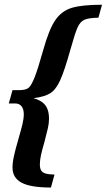

<svg xmlns="http://www.w3.org/2000/svg" viewBox="-20 -651 458 825"><path d="M33.8 69.4Q33.8 46.8 39.9 19.4Q45.9 -8.1 58.8 -52.4Q70.1 -91.1 76.2 -116.1Q82.2 -141.1 82.2 -160.5Q82.2 -182.3 72.6 -194.4Q62.9 -206.5 45.1 -206.5H17.7L33.8 -263.7H62.1Q87.9 -263.7 100.4 -271.8Q112.9 -279.8 127.4 -315.3Q141.9 -350.8 166.1 -437.1Q190.3 -524.1 217.2 -563.9Q244.2 -603.7 288.1 -617.2Q332.1 -630.6 418.3 -630.6L403 -575Q360.2 -574.2 342.1 -565.7Q323.9 -557.3 312.8 -532Q301.7 -506.8 282.8 -438.7Q256.7 -345.4 238.3 -305.4Q219.8 -265.3 195.7 -250.2Q171.6 -235.1 123.7 -229Q147.2 -222.5 161.9 -211.5Q176.6 -200.5 183.6 -183.1Q190.6 -165.7 190.6 -140.2Q190.6 -121.7 185.8 -100.4Q180.9 -79.1 171 -41.1Q161.3 -8.1 156.3 14.4Q151.3 36.8 151.3 54.8Q151.3 71.8 156.6 81Q161.8 90.3 175.1 94.4Q188.4 98.4 214.2 99.2L198.9 154.8Q111.5 154.8 72.6 133.9Q33.8 112.9 33.8 69.4Z"/></svg>

Font: Playfair Micro SmCond SmLight
Style: Italic
Weight: 360
Width: 4
Italic angle: -15.6°
Designer: Claus Eggers Sørensen
Foundry: Claus Eggers Sørensen
Version: Version 2.203;Glyphs 3.3 (3326)